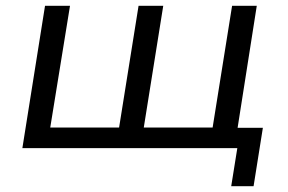

<svg xmlns="http://www.w3.org/2000/svg" viewBox="-20 -510 990 661"><path d="M776 131 797 0H57L135 -490H221L153 -71H390L457 -490H542L475 -71H712L779 -490H864L798 -70H885L853 131Z"/></svg>

Font: Nunito Sans 10pt SemiExpanded
Style: Italic
Weight: 400
Width: 6
Italic angle: -9°
Designer: Vernon Adams
Foundry: Vernon Adams
Version: Version 3.101;gftools[0.9.27]